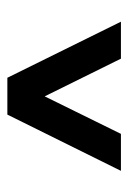

<svg xmlns="http://www.w3.org/2000/svg" viewBox="70 -808 359 540"><g transform="rotate(-90 250.0 -537.5)"><path d="M40 -377.4 198.2 -696.8H301.8L459.5 -377.4H355.5L249.5 -591.8L144 -377.4Z"/></g></svg>

Font: Basically A Sans Serif Medium
Style: Regular
Weight: 500
Designer: Hyung-Suk Kim
Foundry: Mental Design
Version: 1.000